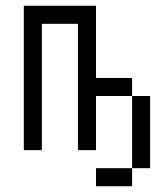

<svg xmlns="http://www.w3.org/2000/svg" viewBox="-20 -520 540 665"><path d="M312.5 -250H437.5V-187.5H312.5V0H250V-437.5H125V0H62.5V-500H312.5ZM312.5 62.5H437.5V125H312.5ZM437.5 -187.5H500V62.5H437.5Z"/></svg>

Font: 寒蝉点阵体 16px
Style: Regular
Weight: 400
Designer: Designed by Warren2060
Foundry: ChillType
Version: Version 1.000